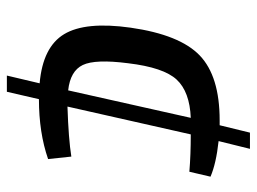

<svg xmlns="http://www.w3.org/2000/svg" viewBox="-112 -618 730 545"><g transform="rotate(90 252.5 -345.0)"><path d="M481 -578 467 -518Q419 -522 361 -522L282 -172Q374 -175 424 -183L431 -117Q356 -91 261 -91L240 0H194L216 -93Q113 -102 76.5 -162.5Q40 -223 58 -351Q78 -491 137 -547.5Q196 -604 321 -604H335L356 -690H402L380 -601Q444 -594 481 -578ZM236 -174 314 -522Q240 -519 205.5 -482Q171 -445 159 -344Q147 -251 164 -215.5Q181 -180 236 -174Z"/></g></svg>

Font: Exo 2.0 Medium
Style: Italic
Weight: 500
Italic angle: -8°
Designer: Natanael Gama
Version: Version 1.001;PS 001.001;hotconv 1.0.70;makeotf.lib2.5.58329